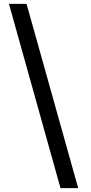

<svg xmlns="http://www.w3.org/2000/svg" viewBox="-20 -801 471 998"><path d="M386.5 177H294.5L26.5 -781H118Z"/></svg>

Font: Merriweather Light 18pt SemiBold
Style: Regular
Weight: 600
Version: Version 2.100